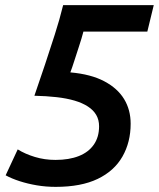

<svg xmlns="http://www.w3.org/2000/svg" viewBox="-20 -713 619 748"><path d="M197 15Q159 15 123.5 9Q88 3 57 -7Q26 -17 2 -30L49 -131Q78 -113 116 -101.5Q154 -90 196 -90Q249 -90 287 -105Q325 -120 345.5 -149.5Q366 -179 366 -221Q366 -246 355 -265Q344 -284 322.5 -298Q301 -312 270.5 -321Q240 -330 200.5 -334.5Q161 -339 114 -340Q136 -403 155.5 -462Q175 -521 193.5 -578.5Q212 -636 226 -693H579L554 -590H305Q298 -563 288 -533Q278 -503 269.5 -476Q261 -449 254 -431Q334 -424 386 -396.5Q438 -369 463.5 -327Q489 -285 489 -231Q489 -159 457 -103Q425 -47 360.5 -16Q296 15 197 15Z"/></svg>

Font: Ubuntu Sans Mono SemiBold
Style: Italic
Weight: 600
Italic angle: -13.5°
Monospace: yes
Designer: Dalton Maag Ltd
Foundry: Dalton Maag Ltd
Version: Version 1.006